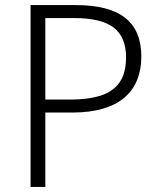

<svg xmlns="http://www.w3.org/2000/svg" viewBox="-20 -734 629 754"><path d="M100 0V-714H278Q408 -714 471.5 -664Q535 -614 535 -512Q535 -461 518.5 -420Q502 -379 468.5 -350.5Q435 -322 383.5 -307Q332 -292 263 -292H158V0ZM158 -343H257Q326 -343 375 -358.5Q424 -374 449.5 -410.5Q475 -447 475 -509Q475 -589 426 -626Q377 -663 272 -663H158Z"/></svg>

Font: Noto Sans Symbols Light
Style: Regular
Weight: 300
Version: Version 2.002